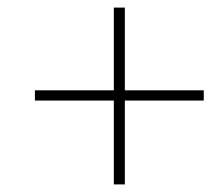

<svg xmlns="http://www.w3.org/2000/svg" viewBox="-20 -586 574 506"><path d="M280 -100V-566H309V-100ZM517 -321H72V-348H517Z"/></svg>

Font: Source Serif 4 ExtraLight
Style: Italic
Weight: 250
Italic angle: -12°
Designer: Frank Grießhammer
Foundry: Adobe Systems Incorporated
Version: Version 4.004;hotconv 1.0.116;makeotfexe 2.5.65601